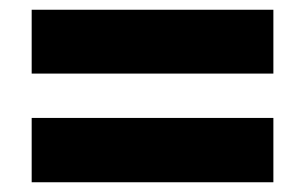

<svg xmlns="http://www.w3.org/2000/svg" viewBox="-20 -549 626 394"><path d="M45 -398V-529H541V-398ZM45 -175V-307H541V-175Z"/></svg>

Font: Noto Sans Myanmar Black
Style: Regular
Weight: 900
Designer: Monotype Design Team
Foundry: Monotype Imaging Inc.
Version: Version 2.107; ttfautohint (v1.8.4.7-5d5b)